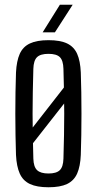

<svg xmlns="http://www.w3.org/2000/svg" viewBox="-20 -775 404 802"><path d="M66.4 -178 285.7 -459.1 308.5 -420 94.2 -146.7ZM182.5 7.2Q134 7.2 105 -6.4Q75.9 -20.1 62.6 -49.8Q49.2 -79.6 46.8 -127.8Q45.5 -166.7 44.8 -210.3Q44 -254 44 -299.3Q44 -344.6 44.7 -388.5Q45.4 -432.4 46.8 -472Q49.2 -520.4 62.5 -550.1Q75.8 -579.8 104.9 -593.5Q133.9 -607.2 182.5 -607.2Q231.5 -607.2 260.3 -593.5Q289 -579.7 302.3 -550Q315.5 -520.3 317.5 -472Q318.9 -433.1 319.6 -389.4Q320.3 -345.7 320.3 -300.6Q320.3 -255.5 319.6 -211.5Q318.9 -167.5 317.5 -127.8Q315.5 -80.2 302.3 -50.2Q289 -20.3 260.3 -6.5Q231.5 7.2 182.5 7.2ZM182.5 -50.3Q215.5 -50.3 229.8 -64.2Q244.1 -78 245 -112.5Q246.4 -164.4 247.4 -210.2Q248.3 -256 248.3 -300.1Q248.3 -344.2 247.4 -390Q246.4 -435.8 245 -487.3Q244.1 -522.1 230.2 -536.1Q216.3 -550.1 182.5 -550.1Q148.8 -550.1 134.6 -536.1Q120.3 -522.1 119.3 -487.3Q117.9 -435.8 117 -389.9Q116.1 -344.1 116.1 -299.9Q116.1 -255.6 117 -209.8Q117.9 -163.9 119.3 -112.5Q120.3 -78 135 -64.2Q149.6 -50.3 182.5 -50.3ZM158.2 -640 230.1 -755.2H283.6L209.4 -640Z"/></svg>

Font: Big Shoulders Display SC Thin
Style: Regular
Weight: 100
Designer: Patric King
Foundry: XO Type Co
Version: Version 2.002